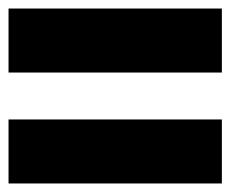

<svg xmlns="http://www.w3.org/2000/svg" viewBox="-20 -585 540 450"><path d="M0 -155V-305H500V-155ZM0 -415V-565H500V-415Z"/></svg>

Font: Mplus 1p Black
Style: Regular
Weight: 900
Version: Version 1.061